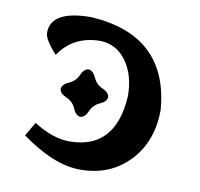

<svg xmlns="http://www.w3.org/2000/svg" viewBox="-63 -554 662 636"><g transform="rotate(10 268.0 -236.0)"><path d="M245.6 15.6Q156.7 15.6 46.4 -64.5L73.7 -111.3Q138.2 -70.3 193.8 -70.3Q348.6 -70.3 359.4 -251Q359.4 -321.3 326.7 -367.4Q293.9 -413.6 239.7 -416Q147.5 -416 100.1 -344.7Q59.1 -389.6 59.1 -412.1Q59.1 -488.3 195.8 -488.3Q454.6 -471.7 474.1 -225.6Q474.1 -119.1 410.2 -51.8Q346.2 15.6 245.6 15.6ZM215.8 -156.7Q200.2 -158.2 190.9 -180.4Q181.6 -202.6 159.4 -211.9Q137.2 -221.2 135.7 -236.8Q137.2 -252.4 159.4 -262Q181.6 -271.5 190.9 -293.2Q200.2 -314.9 215.8 -316.4Q231.4 -314.9 241 -293.2Q250.5 -271.5 272.2 -262Q293.9 -252.4 295.4 -236.8Q293.9 -221.2 272.2 -211.9Q250.5 -202.6 241 -180.4Q231.4 -158.2 215.8 -156.7Z"/></g></svg>

Font: Kelvinch
Style: Bold
Weight: 700
Designer: Paul James Miller
Foundry: High-Logic / Made with FontCreator
Version: Version 3.501;March 28, 2021;FontCreator 13.0.0.2683 64-bit